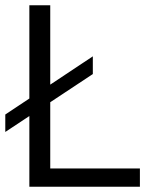

<svg xmlns="http://www.w3.org/2000/svg" viewBox="-20 -706 560 726"><path d="M91 0V-686H170V-69H509V0ZM0 -207V-273L331 -493V-426Z"/></svg>

Font: Archivo SemiBold Light
Style: Regular
Weight: 300
Version: Version 2.001